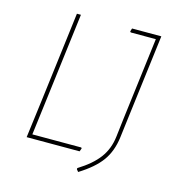

<svg xmlns="http://www.w3.org/2000/svg" viewBox="-109 -732 859 925"><g transform="rotate(15 321.0 -269.5)"><path d="M348 -20 351 -16 345 0H81L106 -195L161 -637H181L126 -195L104 -20ZM582 -637 529 -212 517 -115Q508 -45 473 3.5Q438 52 364 98L355 87V81Q423 39 457 -7Q491 -53 498 -115L509 -208L560 -617H435L431 -621L436 -637Z"/></g></svg>

Font: Alegreya Sans SC Thin
Style: Italic
Weight: 100
Italic angle: -7°
Designer: Juan Pablo del Peral
Foundry: Huerta Tipografica
Version: Version 2.007